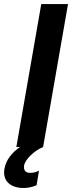

<svg xmlns="http://www.w3.org/2000/svg" viewBox="-40 -720 361 940"><path d="M40 0H58C16 28 -11 66 -18 105C-28 158 2 195 63 200C86 202 114 198 139 187L151 115C137 124 119 127 102 126C84 124 75 113 78 90C84 58 132 15 171 0L293 -700H162Z"/></svg>

Font: Fixel Display 20240404 SemiBold
Style: Italic
Weight: 600
Italic angle: -10°
Designer: AlfaBravo + MacPaw
Foundry: Kyrylo Tkachov, Marchela Mozhyna, Serhii Makarenko, Maria Weinstein, Zakhar Kryvoshyya
Version: Version 1.211;Glyphs 3.2 (3225)